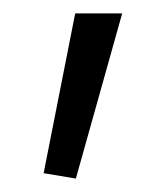

<svg xmlns="http://www.w3.org/2000/svg" viewBox="-20 -503 247 286"><path d="M93 -237 45 -245 92 -483H162Z"/></svg>

Font: Murecho Light
Style: Regular
Weight: 300
Designer: Neil Summerour
Foundry: Positype
Version: Version 1.010; ttfautohint (v1.8.3)